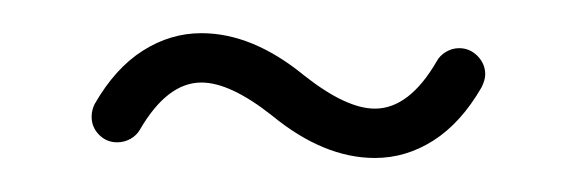

<svg xmlns="http://www.w3.org/2000/svg" viewBox="-20 -316 342 114"><path d="M252.6 -287.4Q258.9 -287.4 263.5 -282.8Q268.1 -278.1 268.1 -271.9Q268.1 -268.5 265.9 -264.1Q253.7 -243 237.4 -232.6Q221.1 -222.2 202.6 -222.2Q172.2 -222.2 141.5 -247.4Q116.7 -267 99.6 -267Q79.3 -267 63 -238.9Q61.1 -235.6 57.4 -233.5Q53.7 -231.5 49.6 -231.5Q43.3 -231.5 38.9 -235.9Q34.4 -240.4 34.4 -246.7Q34.4 -250.7 36.3 -254.4Q48.5 -275.6 64.8 -285.9Q81.1 -296.3 99.6 -296.3Q130 -296.3 160.7 -271.1Q185.6 -251.5 202.6 -251.5Q223 -251.5 239.3 -279.6Q241.1 -283 244.8 -285.2Q248.5 -287.4 252.6 -287.4Z"/></svg>

Font: 26F Galaxy Sans Ultra Light
Style: Regular
Weight: 200
Designer: C₂₉H₂₅N₃O₅
Version: Version 1.100